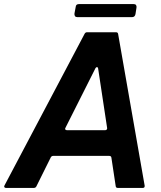

<svg xmlns="http://www.w3.org/2000/svg" viewBox="-58 -921 788 941"><path d="M-29 0Q-34 0 -36.5 -3.5Q-39 -7 -36 -12L357 -756Q361 -763 369 -763H510Q520 -763 521 -754L651 -11V-9Q651 0 642 0H519Q510 0 509 -9L488 -148Q487 -157 477 -157H203Q195 -157 191 -150L120 -7Q116 0 108 0ZM458 -283Q462 -283 465 -286Q468 -289 467 -294L423 -585Q422 -592 417 -592Q413 -592 410 -587L263 -295L261 -290Q261 -287 263.5 -285Q266 -283 270 -283ZM321 -837Q313 -837 309.5 -842Q306 -847 307 -855L313 -887Q314 -901 329 -901H597Q605 -901 608.5 -896.5Q612 -892 611 -884L606 -852Q603 -837 589 -837Z"/></svg>

Font: Open Sauce Two
Style: Bold Italic
Weight: 700
Italic angle: -10°
Designer: Alfredo Marco Pradil
Foundry: Creative Sauce Fz LLC
Version: Version 1.477